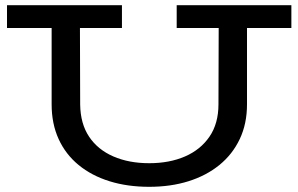

<svg xmlns="http://www.w3.org/2000/svg" viewBox="-20 -706 1150 740"><path d="M555 14Q471 14 402 -7.5Q333 -29 283 -70Q233 -111 206 -170Q179 -229 179 -304V-638H288L289 -303Q290 -229 323.5 -179Q357 -129 417 -103Q477 -77 555 -77Q633 -77 693 -103Q753 -129 787.5 -179.5Q822 -230 822 -304L823 -638H932V-304Q932 -229 904 -170Q876 -111 825.5 -70Q775 -29 706.5 -7.5Q638 14 555 14ZM7 -598V-686H450V-598ZM661 -598V-686H1103V-598Z"/></svg>

Font: BioRhyme SemiExpanded
Style: Regular
Weight: 400
Width: 6
Designer: Aoife Mooney
Foundry: Aoife Mooney Type
Version: Version 1.600;gftools[0.9.33]